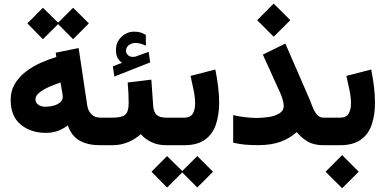

<svg xmlns="http://www.w3.org/2000/svg" viewBox="-20 -798 2119 1055"><path d="M215.8 -755.4 299.3 -673.3 381.8 -755.4 468.3 -669.4 381.8 -582.5 299.3 -665.5 215.8 -582.5 130.4 -669.4ZM531.2 0Q463.4 0 418.5 -24.7Q373.5 -49.3 352.5 -108.9Q323.7 -87.4 294.4 -77.6Q265.1 -67.9 232.4 -67.9Q148.9 -67.9 93.8 -113.5Q38.6 -159.2 38.6 -249Q38.6 -298.3 61 -336.4Q83.5 -374.5 120.4 -403.1Q157.2 -431.6 201.4 -451.7Q245.6 -471.7 289.6 -484.9L286.1 -508.3L412.1 -534.2L459.5 -217.8Q463.4 -190.9 481.4 -171.1Q499.5 -151.4 533.2 -151.4H547.9V0ZM324.7 -265.6Q324.7 -272.5 323.5 -281.2Q322.3 -290 320.3 -299.3L312.5 -344.7Q283.7 -335.4 251.5 -321.3Q219.2 -307.1 197 -289.8Q174.8 -272.5 174.8 -252.4Q174.8 -234.4 190.2 -222.9Q205.6 -211.4 229.5 -211.4Q251 -211.4 272.9 -217Q294.9 -222.7 309.8 -234.9Q324.7 -247.1 324.7 -265.6Z M649.9 -452.6Q633.3 -466.3 625.2 -482.2Q617.2 -498 617.2 -523.4Q617.2 -567.4 647.7 -595.7Q678.2 -624 717.3 -624Q738.8 -624 752.7 -619.4Q766.6 -614.7 781.2 -606.4L781.7 -546.9Q752 -562 724.1 -562Q705.1 -562 688.7 -550.5Q672.4 -539.1 672.4 -517.1Q672.9 -504.4 684.6 -493.7Q696.3 -482.9 721.7 -486.3Q722.2 -486.3 725.1 -487.3L796.9 -513.2L805.2 -455.1L608.4 -377.4L600.1 -433.6ZM527.3 -151.4H596.7Q648.9 -151.4 668 -167.7Q687 -184.1 687 -231.4Q687 -260.7 685.5 -289.3Q684.1 -317.9 681.6 -344.7L811.5 -360.4L821.8 -215.8Q824.2 -181.2 841.1 -166.3Q857.9 -151.4 896 -151.4H906.2V0H895Q847.2 0 811.8 -17.3Q776.4 -34.7 753.4 -61Q723.6 -33.2 683.1 -16.6Q642.6 0 596.7 0H527.3Z M990.2 0H885.7V-151.4H991.2Q1025.9 -151.4 1039.1 -173.3Q1052.2 -195.3 1052.2 -229.5Q1052.2 -262.7 1043.9 -302.7Q1035.6 -342.8 1026.9 -380.9L1163.1 -416Q1172.9 -368.7 1178.5 -322.3Q1184.1 -275.9 1184.1 -233.4Q1184.1 -167 1166.5 -114.3Q1148.9 -61.5 1106.7 -30.8Q1064.5 0 990.2 0ZM897.9 59.6 981.4 141.6 1064 59.6 1150.4 145.5 1064 232.4 981.4 149.4 897.9 232.4 812.5 145.5Z M1483.9 -778.3 1575.2 -687 1483.9 -596.2 1393.1 -687ZM1539.1 -217.3Q1539.1 -229.5 1533.4 -249.3Q1527.8 -269 1522.5 -281.2L1424.3 -498L1547.9 -558.6L1671.4 -274.4Q1684.6 -244.6 1695.1 -216.3Q1705.6 -188 1720.2 -169.7Q1734.9 -151.4 1758.8 -151.4H1779.3V0H1758.8Q1704.1 0 1669.7 -20.8Q1635.3 -41.5 1610.4 -72.3Q1572.8 -38.1 1522 -19.3Q1471.2 -0.5 1399.4 -0.5Q1355 -0.5 1324.5 -3.4Q1293.9 -6.3 1261.2 -14.2V-165.5Q1291.5 -158.2 1326.9 -154.1Q1362.3 -149.9 1392.1 -149.9Q1423.8 -149.9 1457.8 -155.3Q1491.7 -160.6 1515.4 -175.3Q1539.1 -189.9 1539.1 -217.3Z M1846.7 0H1759.3V-151.4H1847.7Q1882.3 -151.4 1895.5 -173.3Q1908.7 -195.3 1908.7 -229.5Q1908.7 -262.7 1900.4 -302.7Q1892.1 -342.8 1883.3 -380.9L2019.5 -416Q2029.3 -368.7 2034.9 -322.3Q2040.5 -275.9 2040.5 -233.4Q2040.5 -167 2022.9 -114.3Q2005.4 -61.5 1963.1 -30.8Q1920.9 0 1846.7 0ZM1859.9 54.2 1951.2 145.5 1859.9 236.3 1769 145.5Z"/></svg>

Font: Vazirmatn FD NL Black
Style: Regular
Weight: 900
Designer: Saber Rastikerdar
Foundry: Saber Rastikerdar
Version: Version 33.003